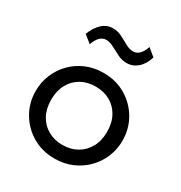

<svg xmlns="http://www.w3.org/2000/svg" viewBox="-177 -870 952 1010"><g transform="rotate(30 299.0 -365.0)"><path d="M299 15Q223 15 163.5 -20.5Q104 -56 70 -115Q36 -174 36 -245Q36 -297.5 55.5 -344.5Q75 -391.5 110.5 -427.8Q146 -464 194 -484.5Q242 -505 299 -505Q375.5 -505 435 -469.5Q494.5 -434 528.5 -375Q562.5 -316 562.5 -245Q562.5 -192.5 543 -145.5Q523.5 -98.5 488 -62.5Q452.5 -26.5 404.5 -5.8Q356.5 15 299 15ZM299 -68Q348.5 -68 386.8 -89.8Q425 -111.5 447 -151.2Q469 -191 469 -245Q469 -299.5 447.2 -339.2Q425.5 -379 387 -400.5Q348.5 -422 299 -422Q249.5 -422 211.2 -400.5Q173 -379 151.2 -339.2Q129.5 -299.5 129.5 -245Q129.5 -191 151.2 -151.2Q173 -111.5 211.5 -89.8Q250 -68 299 -68ZM159.5 -599 113.5 -635.5Q130.5 -680 158.8 -706.5Q187 -733 224.5 -733Q254 -733 279.8 -719.8Q305.5 -706.5 329 -693.2Q352.5 -680 375.5 -680Q397 -680 413 -696.5Q429 -713 439 -743.5L484.5 -706Q470.5 -660 441.8 -635Q413 -610 376.5 -610Q347 -610 320.8 -623Q294.5 -636 270.5 -649.2Q246.5 -662.5 224 -662.5Q202.5 -662.5 186.2 -646.2Q170 -630 159.5 -599Z"/></g></svg>

Font: Geologica Cursive Light
Style: Regular
Weight: 300
Designer: Sindre Bremnes, Frode Helland
Foundry: Monokrom Skriftforlag AS
Version: Version 1.010;gftools[0.9.28]